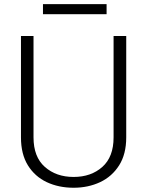

<svg xmlns="http://www.w3.org/2000/svg" viewBox="-20 -882 698 912"><path d="M519.5 -710.9H579.6V-229.5Q579.6 -149.9 545.9 -96.7Q512.2 -43.5 455.6 -16.8Q398.9 9.8 329.6 9.8Q258.8 9.8 202.1 -16.8Q145.5 -43.5 112.5 -96.7Q79.6 -149.9 79.6 -229.5V-710.9H139.2V-229.5Q139.2 -136.7 193.1 -89.1Q247.1 -41.5 329.6 -41.5Q412.6 -41.5 466.1 -89.1Q519.5 -136.7 519.5 -229.5ZM486.3 -862.3V-814.5H184.1V-862.3Z"/></svg>

Font: Vazirmatn RD FD ExtraLight
Style: Regular
Weight: 200
Designer: Saber Rastikerdar
Foundry: Saber Rastikerdar
Version: Version 33.003